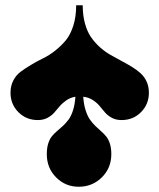

<svg xmlns="http://www.w3.org/2000/svg" viewBox="-20 -626 607 731"><path d="M270 -606H294.9Q294.9 -567.9 303.5 -536.6Q312 -505.4 326.7 -484.4Q341.3 -463.4 360.1 -446.5Q378.9 -429.7 399.9 -417.5Q420.9 -405.3 441.9 -394.3Q462.9 -383.3 481.7 -371.8Q500.5 -360.4 515.1 -347.2Q529.8 -334 538.3 -315.2Q546.9 -296.4 546.9 -272.9Q546.9 -229.5 517.1 -199.2Q487.3 -168.9 442.9 -168.9Q421.9 -168.9 406.2 -177.2Q390.6 -185.5 380.1 -197.5Q369.6 -209.5 359.4 -222.2Q349.1 -234.9 333.3 -245.1Q317.4 -255.4 296.9 -257.8Q298.8 -228.5 305.9 -206.3Q313 -184.1 322.5 -170.7Q332 -157.2 343 -146.5Q354 -135.7 364.7 -126.5Q375.5 -117.2 384.3 -106.4Q393.1 -95.7 398.4 -78.9Q403.8 -62 403.8 -39.1Q403.8 13.7 367.7 49.3Q331.5 85 279.8 85Q229 85 193.6 49.3Q158.2 13.7 158.2 -39.1Q158.2 -62.5 163.6 -79.6Q168.9 -96.7 178 -107.7Q187 -118.7 198 -127.7Q209 -136.7 220.2 -147.2Q231.4 -157.7 241.2 -170.9Q251 -184.1 258.1 -206.3Q265.1 -228.5 267.1 -257.8Q247.6 -254.4 232.4 -243.9Q217.3 -233.4 207 -221.2Q196.8 -209 186.3 -197Q175.8 -185.1 160.2 -177Q144.5 -168.9 124 -168.9Q79.6 -168.9 49.8 -199.2Q20 -229.5 20 -272.9Q20 -299.3 30.8 -319.8Q41.5 -340.3 59.1 -353.3Q76.7 -366.2 99.1 -379.6Q121.6 -393.1 145 -404.5Q168.5 -416 190.9 -433.8Q213.4 -451.7 231 -473.1Q248.5 -494.6 259.3 -528.8Q270 -563 270 -606Z"/></svg>

Font: Lletraferida
Style: Heavy
Weight: 900
Designer: Josep Patau Bellart
Foundry: Josep Patau Bellart
Version: Version 1.000